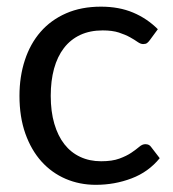

<svg xmlns="http://www.w3.org/2000/svg" viewBox="-20 -534 507 562"><path d="M418.5 -416.5Q414.5 -411 410.5 -408Q406.5 -405 399 -405Q391.5 -405 382.8 -411.2Q374 -417.5 360.5 -425Q347 -432.5 327.8 -438.8Q308.5 -445 280.5 -445Q243.5 -445 215 -431.8Q186.5 -418.5 167.2 -393.5Q148 -368.5 138.2 -333Q128.5 -297.5 128.5 -253.5Q128.5 -207.5 139 -171.8Q149.5 -136 168.5 -111.8Q187.5 -87.5 214.8 -74.8Q242 -62 276 -62Q308.5 -62 329.5 -69.8Q350.5 -77.5 364.5 -87Q378.5 -96.5 387.5 -104.2Q396.5 -112 405.5 -112Q417 -112 422.5 -103.5L447.5 -71Q414.5 -30.5 365 -11.8Q315.5 7 260.5 7Q213 7 172.2 -10.5Q131.5 -28 101.5 -61.2Q71.5 -94.5 54.2 -143Q37 -191.5 37 -253.5Q37 -310 52.8 -358Q68.5 -406 98.8 -440.8Q129 -475.5 173.5 -495Q218 -514.5 275.5 -514.5Q328.5 -514.5 369.5 -497.2Q410.5 -480 442 -448.5Z"/></svg>

Font: 8514790e538f44c2 - subset of Lato
Style: Regular
Weight: 400
Version: Version 1.104; Western+Polish opensource